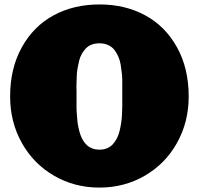

<svg xmlns="http://www.w3.org/2000/svg" viewBox="-20 -827 892 861"><path d="M826.2 -394.5Q826.2 -279.8 773.7 -186Q721.2 -92.3 629.4 -39.1Q537.6 14.2 425.8 14.2Q314 14.2 222.2 -39.1Q130.4 -92.3 77.9 -186Q25.4 -279.8 25.4 -394.5Q25.4 -520.5 77.9 -615Q130.4 -709.5 220.5 -758.3Q310.5 -807.1 426.8 -807.1Q541 -807.1 631.1 -758.3Q721.2 -709.5 773.7 -615Q826.2 -520.5 826.2 -394.5ZM425.8 -155.8Q444.8 -155.8 460 -162.1Q475.1 -168.5 485.6 -179.7Q496.1 -190.9 503.9 -206.1Q511.7 -221.2 516.1 -239Q520.5 -256.8 523.4 -275.9Q526.4 -294.9 527.1 -314.2Q527.8 -333.5 528.3 -352.1Q528.8 -370.6 528.3 -387.2Q528.3 -397 528.3 -401.9Q528.3 -407.2 528.3 -418.9Q527.8 -436.5 528.3 -456.1Q528.8 -475.6 526.6 -496.3Q524.4 -517.1 521.2 -536.6Q518.1 -556.2 510.3 -573.7Q502.4 -591.3 491.9 -604.5Q481.4 -617.7 464.4 -625.2Q447.3 -632.8 425.8 -632.8Q406.7 -632.8 391.4 -627Q376 -621.1 365.7 -610.6Q355.5 -600.1 347.4 -586.2Q339.4 -572.3 335.2 -555.9Q331.1 -539.6 327.9 -521.7Q324.7 -503.9 324.2 -486.1Q323.7 -468.3 323 -451.2Q322.3 -434.1 323.2 -418.9Q323.2 -407.2 323.2 -401.9Q323.2 -397 323.2 -387.2Q323.7 -372.6 323.2 -356.4Q322.8 -340.3 324 -323Q325.2 -305.7 326.7 -288.6Q328.1 -271.5 331.8 -254.9Q335.4 -238.3 340.3 -223.6Q345.2 -209 353 -196.5Q360.8 -184.1 370.8 -175Q380.9 -166 395 -160.9Q409.2 -155.8 425.8 -155.8Z"/></svg>

Font: Bevan
Style: Regular
Weight: 400
Foundry: vernon adams
Version: Version 1.000